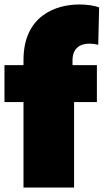

<svg xmlns="http://www.w3.org/2000/svg" viewBox="-20 -838 463 858"><path d="M85 -570V-547H0V-382H85V0H311V-382H413V-547H304V-568C304 -621 336 -643 380 -643C392 -643 405 -641 419 -638L423 -805C401 -813 370 -818 335 -818C227 -818 85 -766 85 -570Z"/></svg>

Font: Chess Sans Black
Style: Regular
Weight: 900
Designer: Wolf Bōese
Foundry: Wolf Bōese
Version: Version 7.223;Glyphs 3.3 (3306)